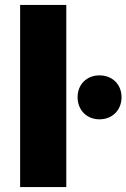

<svg xmlns="http://www.w3.org/2000/svg" viewBox="-20 -762 515 782"><path d="M250 0V-742H62V0ZM385 -276C438 -276 475 -314 475 -366C475 -418 438 -455 385 -455C333 -455 296 -418 296 -366C296 -314 333 -276 385 -276Z"/></svg>

Font: Montserrat-Alt1 ExtBd
Style: Regular
Weight: 800
Designer: Differentunic
Foundry: Differentunic
Version: Version 7.222